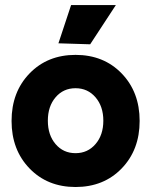

<svg xmlns="http://www.w3.org/2000/svg" viewBox="-20 -730 600 762"><path d="M279.8 12.2Q168.5 12.2 97.2 -61.5Q25.9 -135.3 25.9 -250Q25.9 -364.7 97.2 -438.5Q168.5 -512.2 279.8 -512.2Q391.6 -512.2 462.9 -438.5Q534.2 -364.7 534.2 -250Q534.2 -135.3 462.9 -61.5Q391.6 12.2 279.8 12.2ZM200.7 -344Q169.9 -308.1 169.9 -251Q169.9 -193.8 200.7 -158Q231.4 -122.1 279.8 -122.1Q328.1 -122.1 359.1 -158.2Q390.1 -194.3 390.1 -251Q390.1 -307.6 359.1 -343.8Q328.1 -379.9 279.8 -379.9Q231.4 -379.9 200.7 -344ZM211.9 -558.1 262.2 -710H439.9L337.9 -554.2Z"/></svg>

Font: Apfel Grotezk
Style: Bold
Weight: 700
Designer: Luigi Gorlero
Foundry: Collletttivo
Version: Version 2.000;FEAKit 1.0